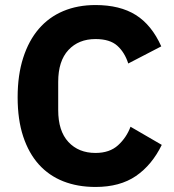

<svg xmlns="http://www.w3.org/2000/svg" viewBox="-20 -730 691 762"><path d="M359 12Q288 12 231 -10.5Q174 -33 134 -77.5Q94 -122 72 -188.5Q50 -255 50 -344Q50 -432 72 -500.5Q94 -569 134 -615.5Q174 -662 231 -686Q288 -710 359 -710Q456 -710 519 -670.5Q582 -631 620 -546L489 -478Q475 -522 445.5 -548.5Q416 -575 359 -575Q292 -575 251.5 -531.5Q211 -488 211 -405V-293Q211 -210 251.5 -166.5Q292 -123 359 -123Q415 -123 448.5 -153.5Q482 -184 498 -227L622 -155Q583 -75 519.5 -31.5Q456 12 359 12Z"/></svg>

Font: IBM Plex Thai
Style: Bold
Weight: 700
Designer: Mike Abbink, Paul van der Laan, Pieter van Rosmalen, Ben Mitchell, Mark Frömberg
Foundry: Bold Monday
Version: Version 1.0